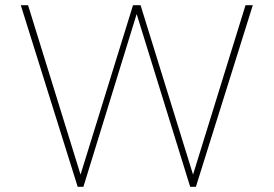

<svg xmlns="http://www.w3.org/2000/svg" viewBox="-20 -719 1053 739"><path d="M60 -699H88L290 -47L492 -699H521L723 -47L925 -699H953L734 0H712L506 -665L301 0H279Z"/></svg>

Font: Prompt Thin
Style: Regular
Weight: 250
Designer: Katatrad Team
Foundry: CadsonDemak
Version: Version 1.001